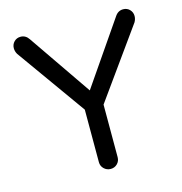

<svg xmlns="http://www.w3.org/2000/svg" viewBox="-105 -799 855 900"><g transform="rotate(-15 322.5 -349.0)"><path d="M532 -680Q547 -703 572 -703Q591 -703 603.5 -690Q616 -677 616 -659Q616 -644 608 -630L368 -295V-40Q368 -21 355 -8Q342 5 323 5Q304 5 290.5 -8Q277 -21 277 -40V-295L38 -630Q30 -644 30 -659Q30 -677 42.5 -690Q55 -703 74 -703Q99 -703 114 -680L323 -376Z"/></g></svg>

Font: VarelaRound
Style: Regular
Weight: 400
Designer: Joe Prince, Avraham Cornfeld
Foundry: Joe Prince, Avraham Cornfeld
Version: Version 2.000;PS 002.000;hotconv 1.0.88;makeotf.lib2.5.64775